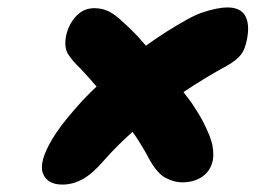

<svg xmlns="http://www.w3.org/2000/svg" viewBox="-20 -573 740 517"><path d="M148 -76Q107 -76 95.5 -106.5Q84 -137 121 -199Q142 -234 179 -276Q206 -308 240 -340Q216 -368 196 -389Q175 -409 163.5 -427Q152 -445 158 -477Q165 -508 185 -529.5Q205 -551 234 -551Q254 -551 271.5 -543Q289 -535 313 -512Q328 -499 351 -475Q361 -463 373 -450Q427 -489 483 -520Q504 -532 524 -539Q544 -546 562 -549.5Q580 -553 592 -553Q628 -553 640.5 -530Q653 -507 645 -467Q640 -440 628.5 -425.5Q617 -411 593 -397Q532 -364 474 -325Q485 -310 496 -296Q516 -266 527 -245Q549 -202 552.5 -178.5Q556 -155 553 -141Q547 -113 525 -97.5Q503 -82 470 -82Q449 -82 426 -94Q403 -106 381 -146Q366 -175 344 -208Q340 -213 337 -218Q296 -182 260 -141Q229 -105 202.5 -90.5Q176 -76 148 -76Z"/></svg>

Font: Shantell Sans Light ExtraBold
Style: Italic
Weight: 800
Italic angle: -11°
Version: Version 1.008;[ac192a2d6]